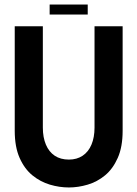

<svg xmlns="http://www.w3.org/2000/svg" viewBox="-20 -816 606 847"><path d="M521 -239V-700H397V-253Q397 -210 383.5 -178Q370 -146 344.5 -129Q319 -112 284 -112Q247 -112 221.5 -129Q196 -146 182.5 -178Q169 -210 169 -253V-700H45V-239Q45 -168 66.5 -119.5Q88 -71 123 -42.5Q158 -14 200 -1.5Q242 11 284 11Q325 11 367 -1.5Q409 -14 443.5 -42.5Q478 -71 499.5 -119.5Q521 -168 521 -239ZM199 -796H367V-752H199Z"/></svg>

Font: Phudu Medium
Style: Regular
Weight: 500
Version: Version 1.005;gftools[0.9.23]